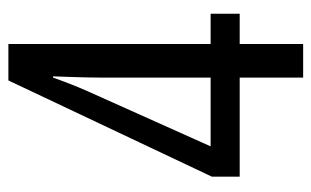

<svg xmlns="http://www.w3.org/2000/svg" viewBox="-166 -594 760 469"><g transform="rotate(-90 214.5 -360.0)"><path d="M415 -155V-226H341V-720H252L17 -223V-155H259V0H341V-155ZM259 -226H91L225 -525C237 -552 248 -580 259 -611H262C261 -583 259 -529 259 -498Z"/></g></svg>

Font: Noto Sans Arabic ExtCond
Style: Regular
Weight: 400
Width: 2
Designer: Monotype Design Team, Nadine Chahine, Nizar Qandah and Khaled Hosny
Foundry: Monotype Imaging Inc.
Version: Version 2.012